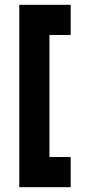

<svg xmlns="http://www.w3.org/2000/svg" viewBox="-20 -720 363 796"><path d="M273 -69V56H60V-700H273V-575H185V-69Z"/></svg>

Font: Urbanist
Style: Bold
Weight: 700
Designer: Corey Hu
Foundry: Corey Hu
Version: Version 1.330; ttfautohint (v1.8.4.7-5d5b)